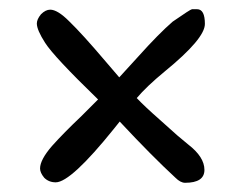

<svg xmlns="http://www.w3.org/2000/svg" viewBox="-20 -481 530 417"><path d="M425 -429Q425 -461 408 -461H397Q394 -461 355 -434Q325 -408 281 -359L239 -313L209 -348Q159 -407 130 -435Q105 -460 89 -460Q79 -460 69 -450Q60 -439 60 -430Q60 -416 78 -388Q97 -358 193 -265L157 -229Q118 -192 93 -164Q67 -134 67 -115Q67 -106 76 -95Q86 -85 101 -85Q134 -85 228 -202L240 -217Q310 -142 361 -95Q372 -84 382 -84Q424 -84 424 -112Q424 -140 389 -167L365 -187Q362 -190 327 -221Q294 -250 277 -268Q298 -293 338 -326Q425 -397 425 -429Z"/></svg>

Font: Patrick Hand SC
Style: Regular
Weight: 400
Designer: Patrick Wagesreiter
Foundry: Patrick Wagesreiter
Version: Version 2.001; ttfautohint (v1.8.2)